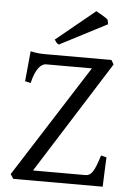

<svg xmlns="http://www.w3.org/2000/svg" viewBox="-57 -887 638 930"><g transform="rotate(5 261.5 -422.0)"><path d="M483.9 -143.1Q482.9 -127.4 482.2 -108.4Q481.4 -89.4 480.7 -70.1Q480 -50.8 479.2 -32.5Q478.5 -14.2 478 0H43L28.8 -22L376 -566.4H151.9Q144 -566.4 134.8 -561Q125.5 -555.7 116.7 -543.9Q107.9 -532.2 100.1 -513.9Q92.3 -495.6 86.9 -470.2L59.1 -476.1L73.2 -623Q86.4 -620.1 97.4 -618.4Q108.4 -616.7 118.9 -616Q129.4 -615.2 140.6 -615.2H466.8L479 -594.2L134.8 -48.8H390.1Q400.4 -48.8 408.7 -53.5Q417 -58.1 424.6 -69.3Q432.1 -80.6 439.9 -100.1Q447.8 -119.6 457 -149.9ZM206.5 -667.5Q198.2 -670.9 194.6 -675.5Q190.9 -680.2 184.6 -689.5L373.5 -844.2Q378.4 -841.3 386.7 -836.7Q395 -832 403.8 -826.9Q412.6 -821.8 419.9 -816.9Q427.2 -812 431.2 -808.1L435.5 -786.1Z"/></g></svg>

Font: Gentium Plus Am
Style: Regular
Weight: 400
Designer: J. Victor Gaultney, Annie Olsen, Iska Routamaa, Becca Hirsbrunner
Foundry: SIL International
Version: Version 5.000